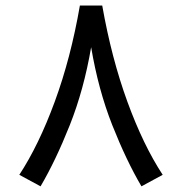

<svg xmlns="http://www.w3.org/2000/svg" viewBox="-20 -657 648 684"><path d="M264.6 -637.2H344.2Q377.4 -449.2 433.8 -294.7Q490.2 -140.1 559.6 -34.2L483.9 6.8Q430.2 -84.5 380.1 -210.9Q330.1 -337.4 304.7 -488.8Q278.8 -337.4 228.5 -210.9Q178.2 -84.5 124.5 6.8L48.8 -34.2Q118.2 -140.1 175 -294.7Q231.9 -449.2 264.6 -637.2Z"/></svg>

Font: Vazir WOL
Style: Regular-WOL
Weight: 400
Designer: Saber Rastikerdar
Foundry: Saber Rastikerdar
Version: Version 30.00;August 23, 2021;FontCreator 13.0.0.2683 64-bit